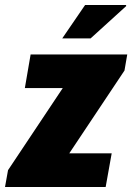

<svg xmlns="http://www.w3.org/2000/svg" viewBox="-46 -745 527 765"><path d="M-26 0 -14 -67 204 -394H53L76 -528H461L450 -464L230 -134H399L375 0ZM202 -592 293 -725H456L457 -721L315 -592Z"/></svg>

Font: Archivo Condensed Black
Style: Italic
Weight: 900
Width: 3
Italic angle: -10°
Designer: Hector Gatti
Foundry: Omnibus-Type
Version: Version 2.001